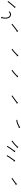

<svg xmlns="http://www.w3.org/2000/svg" viewBox="1720 -2060 436 3953"><g transform="rotate(90 1938.5 -83.0)"><path d="M-16.8 -34.6C-17.2 -34.2 -17.5 -33.8 -17.9 -33.4L-2.9 -20.2C-2.5 -20.6 -2.1 -21 -1.8 -21.5L-1.7 -21.5L-1.7 -21.5C-0.6 -22.8 0.5 -24.1 1.6 -25.3C1.6 -25.3 1.6 -25.4 1.6 -25.4C1.6 -25.4 1.6 -25.4 1.6 -25.4C3.4 -27.5 5.1 -29.6 6.9 -31.8L6.9 -31.8L6.9 -31.8C9.2 -34.7 11.5 -37.5 13.8 -40.4L13.8 -40.4L13.8 -40.4C16.6 -43.9 19.4 -47.3 22.2 -50.8C25.3 -54.7 28.4 -58.6 31.5 -62.5C34.9 -66.7 38.2 -70.9 41.6 -75.1L41.6 -75.1L41.6 -75.1C45.1 -79.4 48.6 -83.7 52.2 -88L52.1 -88L52.1 -88C55.7 -92.4 59.2 -96.7 62.8 -101L62.8 -101L62.8 -101C66.3 -105.1 69.8 -109.3 73.3 -113.4L73.3 -113.4L73.3 -113.4C76.6 -117.3 79.9 -121.2 83.2 -125L83.2 -125L83.2 -125C86.2 -128.5 89.2 -131.9 92.2 -135.3L92.2 -135.3L92.2 -135.3C94.8 -138.2 97.4 -141.1 99.9 -144L99.9 -144L99.9 -144C101.9 -146.2 103.9 -148.4 106 -150.6L105.9 -150.6L105.9 -150.6C107.2 -152 108.5 -153.5 109.9 -154.9L109.8 -154.9L109.8 -154.9C110.3 -155.4 110.8 -155.9 111.2 -156.4L120.9 -147.4L119.6 -180.2L86.9 -178.9L96.6 -170C96.1 -169.5 95.6 -169 95.1 -168.4L95.1 -168.4L95.1 -168.4C93.8 -167 92.5 -165.6 91.2 -164.1L91.2 -164.1L91.2 -164.1C89.1 -161.9 87.1 -159.6 85.1 -157.4L85.1 -157.4L85 -157.4C82.4 -154.4 79.8 -151.5 77.2 -148.6L77.2 -148.6L77.2 -148.6C74.2 -145.1 71.1 -141.6 68.1 -138.1L68.1 -138.1L68.1 -138.1C64.7 -134.2 61.4 -130.3 58 -126.4L58 -126.4L58 -126.4C54.5 -122.2 51 -118 47.4 -113.8L47.4 -113.8L47.4 -113.7C43.8 -109.4 40.3 -105.1 36.7 -100.7L36.7 -100.7L36.7 -100.7C33.1 -96.4 29.6 -92 26.1 -87.6L26.1 -87.6L26 -87.6C22.7 -83.4 19.3 -79.2 15.9 -75C12.8 -71.1 9.7 -67.2 6.5 -63.3C3.8 -59.8 1 -56.4 -1.8 -52.9L-1.8 -52.9L-1.7 -52.9C-4 -50.1 -6.3 -47.2 -8.6 -44.4L-8.6 -44.4L-8.6 -44.4C-10.3 -42.4 -12 -40.3 -13.8 -38.2C-13.8 -38.2 -13.8 -38.2 -13.7 -38.2C-13.7 -38.2 -13.7 -38.2 -13.7 -38.2C-14.8 -37 -15.8 -35.8 -16.9 -34.6L-16.9 -34.6ZM195.8 -61.1C195.2 -60.5 194.5 -59.9 193.9 -59.3L207.8 -44.9C208.4 -45.5 209 -46 209.6 -46.6C209.6 -46.6 209.6 -46.6 209.5 -46.6C209.5 -46.6 209.5 -46.6 209.5 -46.6C211.3 -48.2 213.1 -49.8 214.9 -51.4C214.9 -51.4 214.8 -51.3 214.8 -51.3C214.8 -51.3 214.7 -51.2 214.7 -51.2C217.8 -53.8 221 -56.3 224.3 -58.6C224.3 -58.6 224.2 -58.6 224.1 -58.5C224 -58.4 223.9 -58.4 223.9 -58.4C229 -61.8 234.5 -64.7 240 -67.4C240 -67.4 239.8 -67.3 239.5 -67.2C239.3 -67.1 239.1 -67 239.1 -67C248.5 -70.3 258.7 -71.5 268.8 -71.6C268.8 -71.6 268.2 -71.7 267.6 -71.7C267 -71.8 266.4 -71.9 266.5 -71.8C278.7 -69 290.5 -63.2 300.1 -55.1C300.1 -55.1 299.8 -55.4 299.5 -55.8C299.1 -56.1 298.8 -56.4 298.8 -56.4C304.8 -49.1 310 -41.2 314.1 -32.7C314.1 -32.7 314 -32.9 313.9 -33.1C313.9 -33.3 313.8 -33.5 313.8 -33.5C316.5 -26.5 318.8 -19.3 320.6 -12C320.6 -12 320.6 -12.2 320.6 -12.3C320.5 -12.4 320.5 -12.5 320.5 -12.5C321.9 -5.9 323 0.8 323.9 7.5C323.9 7.5 323.9 7.4 323.9 7.4C323.9 7.3 323.9 7.2 323.9 7.2C324.5 13.8 325 20.5 325.1 27.1C325.1 27.1 325.1 27 325.1 26.9C325.1 26.8 325.1 26.7 325.1 26.7C325 32.8 324.7 38.9 324.1 44.9C324.1 44.9 324.1 44.9 324.1 44.8C324.2 44.7 324.2 44.7 324.2 44.7C323.6 49.8 322.9 55 322.1 60.2C322.1 60.2 322.1 60.1 322.1 60.1C322.1 60 322.1 60 322.1 60C321.3 64.2 320.5 68.4 319.7 72.6C319.7 72.6 319.7 72.6 319.7 72.5C319.7 72.5 319.7 72.5 319.7 72.5C319 75.7 318.2 78.8 317.5 82C317.5 82 317.5 82 317.5 82C317.5 81.9 317.5 81.9 317.5 81.9C317 83.9 316.5 85.9 315.9 88L315.9 87.9L316 87.9C315.8 88.6 315.6 89.3 315.4 90.1L302.7 86.6L318.9 115L347.4 98.8L334.7 95.3C334.9 94.6 335.1 93.8 335.3 93.1L335.3 93.1L335.3 93.1C335.8 91 336.4 88.9 336.9 86.8C336.9 86.8 336.9 86.8 336.9 86.8C336.9 86.8 336.9 86.7 336.9 86.7C337.7 83.4 338.5 80.1 339.2 76.8C339.2 76.8 339.2 76.8 339.2 76.8C339.2 76.7 339.2 76.7 339.2 76.7C340.2 72.3 341 67.9 341.8 63.5C341.8 63.5 341.8 63.4 341.8 63.4C341.8 63.3 341.8 63.3 341.8 63.3C342.7 57.9 343.4 52.4 344 46.9C344 46.9 344 46.9 344 46.8C344.1 46.7 344.1 46.7 344.1 46.7C344.6 40.2 345 33.6 345.1 27.1C345.1 27.1 345.1 27 345.1 26.9C345.1 26.8 345.1 26.7 345.1 26.7C344.9 19.5 344.5 12.4 343.8 5.2C343.8 5.2 343.8 5.1 343.8 5.1C343.8 5 343.8 4.9 343.8 4.9C342.8 -2.3 341.6 -9.5 340.1 -16.6C340.1 -16.6 340.1 -16.7 340 -16.8C340 -16.9 340 -17 340 -17C337.9 -25 335.4 -32.9 332.4 -40.6C332.4 -40.6 332.4 -40.8 332.3 -41C332.2 -41.2 332.1 -41.4 332.1 -41.4C327.3 -51.3 321.3 -60.6 314.2 -69.1C314.2 -69.1 313.9 -69.4 313.6 -69.8C313.3 -70.1 313 -70.4 313 -70.4C301 -80.5 286.3 -87.8 271 -91.3C270.9 -91.3 270.4 -91.4 269.8 -91.5C269.3 -91.5 268.7 -91.6 268.7 -91.6C256.4 -91.5 244 -89.9 232.4 -85.8C232.4 -85.8 232.2 -85.7 231.9 -85.6C231.7 -85.5 231.5 -85.4 231.5 -85.4C225 -82.4 218.8 -79 212.9 -75.1C212.9 -75.1 212.8 -75 212.7 -74.9C212.6 -74.9 212.5 -74.8 212.5 -74.8C208.9 -72.2 205.3 -69.4 201.9 -66.6C201.9 -66.6 201.9 -66.6 201.8 -66.5C201.8 -66.5 201.7 -66.4 201.7 -66.4C199.8 -64.7 197.8 -63 195.9 -61.2C195.9 -61.2 195.9 -61.2 195.8 -61.2C195.8 -61.1 195.8 -61.1 195.8 -61.1Z M452.5 -119.4C452.1 -119.1 451.6 -118.8 451.2 -118.5L462.6 -102.1C463.1 -102.4 463.6 -102.7 464 -103.1L464 -103.1L464.1 -103.1C465.4 -104.1 466.8 -105 468.2 -106C468.2 -106 468.2 -106 468.2 -106C468.2 -106.1 468.2 -106.1 468.2 -106.1C470.4 -107.7 472.6 -109.3 474.8 -110.9C474.8 -110.9 474.8 -110.9 474.8 -110.9C474.8 -111 474.8 -111 474.8 -111C477.7 -113.2 480.6 -115.4 483.4 -117.6L483.4 -117.6L483.4 -117.6C486.9 -120.3 490.3 -123 493.8 -125.7L493.8 -125.7L493.8 -125.7C497.6 -128.8 501.5 -131.9 505.4 -135C509.6 -138.3 513.7 -141.6 517.9 -144.9C522.2 -148.4 526.6 -151.8 530.9 -155.3L530.9 -155.3L530.9 -155.3C535.3 -158.7 539.7 -162.2 544.1 -165.6L544.1 -165.6L544.1 -165.6C548.4 -168.9 552.7 -172.2 557 -175.5L557 -175.5L557 -175.5C561 -178.6 565.1 -181.7 569.2 -184.7L569.2 -184.7L569.2 -184.7C572.9 -187.5 576.6 -190.2 580.3 -192.9L580.3 -192.9L580.2 -192.9C583.4 -195.2 586.5 -197.4 589.7 -199.7L589.7 -199.7L589.7 -199.7C592.1 -201.4 594.6 -203.2 597.1 -204.9L597.1 -204.9L597 -204.9C598.6 -206 600.2 -207.1 601.8 -208.2L601.8 -208.2L601.8 -208.2C602.4 -208.6 603 -209 603.5 -209.4L611 -198.5L617 -230.7L584.7 -236.7L592.2 -225.9C591.6 -225.5 591.1 -225.1 590.5 -224.7L590.5 -224.7L590.5 -224.7C588.8 -223.5 587.2 -222.4 585.6 -221.3L585.6 -221.3L585.6 -221.3C583.1 -219.5 580.6 -217.8 578.1 -216L578.1 -216L578.1 -216C574.9 -213.7 571.7 -211.4 568.5 -209.1L568.5 -209.1L568.5 -209C564.7 -206.3 561 -203.5 557.3 -200.8L557.2 -200.8L557.2 -200.8C553.1 -197.7 549 -194.6 544.9 -191.5L544.9 -191.4L544.9 -191.4C540.5 -188.1 536.2 -184.8 531.8 -181.4L531.8 -181.4L531.8 -181.4C527.4 -177.9 523 -174.5 518.6 -171L518.5 -171L518.5 -171C514.2 -167.5 509.8 -164.1 505.4 -160.6C501.3 -157.2 497.1 -153.9 492.9 -150.6C489.1 -147.5 485.2 -144.4 481.3 -141.4L481.3 -141.4L481.4 -141.4C478 -138.7 474.6 -136 471.1 -133.4L471.2 -133.4L471.2 -133.4C468.4 -131.2 465.5 -129 462.7 -126.9C462.7 -126.9 462.7 -126.9 462.7 -126.9C462.7 -126.9 462.7 -126.9 462.7 -126.9C460.6 -125.3 458.5 -123.7 456.4 -122.2C456.4 -122.2 456.4 -122.2 456.4 -122.2C456.4 -122.2 456.4 -122.2 456.4 -122.2C455.1 -121.3 453.8 -120.3 452.5 -119.4L452.5 -119.4Z M967.6 -119.5C967.1 -119.1 966.6 -118.8 966.1 -118.4L977.6 -102C978.1 -102.4 978.6 -102.7 979.1 -103.1L979.1 -103.1L979.1 -103.1C980.6 -104.1 982 -105.2 983.4 -106.2L983.5 -106.2L983.5 -106.2C985.7 -107.8 987.9 -109.4 990.2 -111.1C990.2 -111.1 990.2 -111.1 990.2 -111.1C990.2 -111.1 990.2 -111.1 990.2 -111.1C993.1 -113.2 995.9 -115.4 998.8 -117.5C998.8 -117.5 998.8 -117.5 998.8 -117.6C998.8 -117.6 998.8 -117.6 998.8 -117.6C1002.2 -120.2 1005.6 -122.8 1008.9 -125.4C1008.9 -125.4 1008.9 -125.4 1008.9 -125.4C1008.9 -125.4 1008.9 -125.4 1008.9 -125.4C1012.7 -128.4 1016.3 -131.4 1020 -134.4C1020 -134.4 1020 -134.4 1020 -134.5C1020.1 -134.5 1020.1 -134.5 1020.1 -134.5C1024 -137.7 1027.9 -141 1031.8 -144.4C1031.8 -144.4 1031.8 -144.4 1031.8 -144.4C1031.8 -144.4 1031.8 -144.4 1031.8 -144.4C1035.8 -147.9 1039.8 -151.4 1043.7 -154.9C1043.7 -154.9 1043.8 -154.9 1043.8 -154.9C1043.8 -154.9 1043.8 -154.9 1043.8 -154.9C1047.7 -158.5 1051.7 -162.1 1055.6 -165.7L1055.6 -165.7L1055.7 -165.7C1059.5 -169.3 1063.3 -172.8 1067.1 -176.4L1067.1 -176.4L1067.1 -176.4C1070.7 -179.8 1074.2 -183.2 1077.8 -186.6L1077.8 -186.6L1077.8 -186.6C1081 -189.6 1084.2 -192.7 1087.4 -195.8C1090.1 -198.4 1092.8 -201 1095.6 -203.6C1097.7 -205.7 1099.8 -207.7 1101.9 -209.7L1101.9 -209.7L1101.9 -209.7C1103.3 -211.1 1104.7 -212.4 1106.1 -213.7C1106.6 -214.1 1107.1 -214.6 1107.6 -215.1L1116.6 -205.5L1117.5 -238.3L1084.8 -239.2L1093.8 -229.6C1093.3 -229.1 1092.8 -228.7 1092.3 -228.2C1090.9 -226.9 1089.5 -225.5 1088.1 -224.2L1088.1 -224.2L1088.1 -224.2C1086 -222.2 1083.9 -220.1 1081.7 -218.1C1079 -215.5 1076.3 -212.8 1073.5 -210.2C1070.3 -207.1 1067.1 -204.1 1063.9 -201L1063.9 -201L1064 -201C1060.4 -197.7 1056.9 -194.3 1053.3 -190.9L1053.4 -191L1053.4 -191C1049.6 -187.4 1045.8 -183.9 1042.1 -180.4L1042.1 -180.4L1042.1 -180.4C1038.2 -176.9 1034.3 -173.3 1030.4 -169.8C1030.4 -169.8 1030.4 -169.8 1030.4 -169.8C1030.4 -169.8 1030.4 -169.8 1030.4 -169.8C1026.5 -166.4 1022.6 -162.9 1018.7 -159.5C1018.7 -159.5 1018.7 -159.5 1018.7 -159.5C1018.7 -159.5 1018.7 -159.6 1018.7 -159.6C1014.9 -156.3 1011.1 -153 1007.2 -149.8C1007.2 -149.8 1007.3 -149.8 1007.3 -149.9C1007.3 -149.9 1007.3 -149.9 1007.3 -149.9C1003.7 -146.9 1000.1 -144 996.4 -141.1C996.4 -141.1 996.5 -141.1 996.5 -141.1C996.5 -141.1 996.5 -141.1 996.5 -141.1C993.2 -138.5 990 -136 986.7 -133.4C986.7 -133.4 986.7 -133.4 986.7 -133.4C986.7 -133.5 986.7 -133.5 986.7 -133.5C983.9 -131.3 981.1 -129.2 978.3 -127.2C978.3 -127.2 978.3 -127.2 978.3 -127.2C978.3 -127.2 978.3 -127.2 978.3 -127.2C976.2 -125.6 974 -124 971.8 -122.4L971.8 -122.5L971.8 -122.5C970.4 -121.5 969 -120.5 967.6 -119.5L967.6 -119.5Z M1400.9 -119.7C1400.4 -119.3 1399.9 -119 1399.4 -118.6L1410.7 -102.1C1411.2 -102.5 1411.8 -102.9 1412.3 -103.2L1412.3 -103.2L1412.3 -103.2C1413.8 -104.2 1415.3 -105.3 1416.7 -106.3L1416.7 -106.3L1416.7 -106.3C1419 -107.9 1421.3 -109.5 1423.6 -111.2L1423.6 -111.2L1423.6 -111.2C1426.6 -113.3 1429.5 -115.4 1432.4 -117.6L1432.4 -117.6L1432.4 -117.6C1435.9 -120.2 1439.3 -122.7 1442.7 -125.3C1442.7 -125.3 1442.7 -125.3 1442.8 -125.3C1442.8 -125.3 1442.8 -125.4 1442.8 -125.4C1446.6 -128.3 1450.4 -131.2 1454.1 -134.2C1454.1 -134.2 1454.1 -134.2 1454.1 -134.2C1454.2 -134.2 1454.2 -134.2 1454.2 -134.2C1458.2 -137.4 1462.2 -140.6 1466.1 -143.8C1466.1 -143.8 1466.1 -143.8 1466.1 -143.8C1466.2 -143.9 1466.2 -143.9 1466.2 -143.9C1470.2 -147.2 1474.3 -150.6 1478.3 -154C1478.3 -154 1478.3 -154.1 1478.3 -154.1C1478.4 -154.1 1478.4 -154.1 1478.4 -154.1C1482.4 -157.5 1486.3 -161 1490.3 -164.5C1490.3 -164.5 1490.3 -164.5 1490.3 -164.5C1490.3 -164.5 1490.4 -164.5 1490.4 -164.5C1494.2 -168 1498 -171.4 1501.7 -174.8C1501.7 -174.8 1501.7 -174.9 1501.7 -174.9C1501.8 -174.9 1501.8 -174.9 1501.8 -174.9C1505.3 -178.1 1508.7 -181.4 1512.2 -184.7C1512.2 -184.7 1512.2 -184.7 1512.2 -184.7C1512.2 -184.7 1512.2 -184.8 1512.2 -184.8C1515.3 -187.7 1518.4 -190.7 1521.4 -193.7L1521.4 -193.7L1521.5 -193.7C1524 -196.3 1526.6 -198.9 1529.1 -201.4L1529.1 -201.4L1529.1 -201.5C1531.1 -203.4 1533 -205.4 1534.9 -207.5L1535 -207.5L1535 -207.5C1536.2 -208.8 1537.4 -210.1 1538.7 -211.4L1538.7 -211.4L1538.7 -211.4C1539.1 -211.8 1539.5 -212.3 1540 -212.8L1549.6 -203.7L1548.6 -236.5L1515.8 -235.5L1525.4 -226.4C1525 -226 1524.5 -225.5 1524.1 -225.1L1524.1 -225.1L1524.1 -225.1C1522.9 -223.8 1521.7 -222.6 1520.5 -221.3L1520.5 -221.3L1520.5 -221.3C1518.6 -219.3 1516.7 -217.4 1514.8 -215.4L1514.8 -215.4L1514.8 -215.5C1512.4 -212.9 1509.9 -210.4 1507.3 -207.9L1507.4 -207.9L1507.4 -207.9C1504.4 -205 1501.4 -202.1 1498.4 -199.1C1498.4 -199.1 1498.4 -199.2 1498.4 -199.2C1498.4 -199.2 1498.4 -199.2 1498.4 -199.2C1495 -196 1491.6 -192.7 1488.1 -189.5C1488.1 -189.5 1488.2 -189.5 1488.2 -189.6C1488.2 -189.6 1488.2 -189.6 1488.2 -189.6C1484.5 -186.2 1480.8 -182.8 1477 -179.4C1477 -179.4 1477 -179.5 1477 -179.5C1477.1 -179.5 1477.1 -179.5 1477.1 -179.5C1473.2 -176.1 1469.3 -172.6 1465.3 -169.3C1465.3 -169.3 1465.3 -169.3 1465.3 -169.3C1465.4 -169.3 1465.4 -169.3 1465.4 -169.3C1461.4 -165.9 1457.4 -162.6 1453.4 -159.3C1453.4 -159.3 1453.4 -159.3 1453.4 -159.3C1453.5 -159.3 1453.5 -159.3 1453.5 -159.3C1449.6 -156.1 1445.7 -153 1441.7 -149.8C1441.7 -149.8 1441.7 -149.9 1441.7 -149.9C1441.7 -149.9 1441.8 -149.9 1441.8 -149.9C1438.1 -147 1434.3 -144.1 1430.6 -141.2C1430.6 -141.2 1430.6 -141.2 1430.6 -141.2C1430.6 -141.3 1430.6 -141.3 1430.6 -141.3C1427.3 -138.7 1423.9 -136.2 1420.5 -133.7L1420.6 -133.7L1420.6 -133.7C1417.7 -131.6 1414.8 -129.5 1411.9 -127.4L1411.9 -127.4L1412 -127.4C1409.7 -125.8 1407.5 -124.3 1405.2 -122.7L1405.3 -122.7L1405.3 -122.7C1403.8 -121.7 1402.4 -120.7 1400.9 -119.7L1400.9 -119.7Z M1927.8 -119.6C1927.2 -119.2 1926.7 -118.8 1926.1 -118.4L1937.6 -102C1938.1 -102.4 1938.7 -102.8 1939.2 -103.2C1940.7 -104.2 1942.2 -105.3 1943.8 -106.3C1946.1 -108 1948.5 -109.7 1950.9 -111.3C1953.9 -113.5 1957 -115.6 1960 -117.8L1960 -117.8L1960 -117.8C1963.6 -120.3 1967.2 -122.9 1970.9 -125.5L1970.9 -125.5L1970.9 -125.5C1974.9 -128.3 1978.9 -131.2 1982.9 -134.1L1982.9 -134.1L1982.9 -134.1C1987.2 -137.2 1991.5 -140.3 1995.8 -143.4L1995.8 -143.4L1995.8 -143.4C2000.2 -146.6 2004.6 -149.8 2009 -153L2009 -153L2009 -153C2013.4 -156.3 2017.8 -159.5 2022.2 -162.7L2022.2 -162.7L2022.2 -162.7C2026.5 -165.9 2030.7 -169 2035 -172.2L2035 -172.2L2035 -172.2C2038.9 -175.1 2042.9 -178.1 2046.8 -181L2046.8 -181L2046.8 -181C2050.4 -183.7 2053.9 -186.4 2057.4 -189L2057.4 -189L2057.5 -189C2060.4 -191.3 2063.4 -193.6 2066.4 -195.8C2068.7 -197.6 2071 -199.3 2073.3 -201.1C2074.7 -202.2 2076.2 -203.3 2077.7 -204.5C2078.2 -204.9 2078.7 -205.3 2079.2 -205.7L2087.3 -195.2L2091.5 -227.7L2059 -232L2067 -221.5C2066.5 -221.1 2066 -220.7 2065.5 -220.3C2064 -219.2 2062.6 -218.1 2061.1 -217C2058.8 -215.2 2056.5 -213.5 2054.3 -211.7C2051.3 -209.5 2048.3 -207.2 2045.4 -205L2045.4 -205L2045.4 -205C2041.9 -202.3 2038.3 -199.7 2034.8 -197L2034.8 -197L2034.8 -197C2030.9 -194.1 2027 -191.1 2023 -188.2L2023 -188.2L2023 -188.2C2018.8 -185.1 2014.6 -181.9 2010.3 -178.8L2010.4 -178.8L2010.4 -178.8C2006 -175.6 2001.6 -172.4 1997.2 -169.2L1997.2 -169.2L1997.2 -169.2C1992.8 -166 1988.4 -162.8 1984 -159.6L1984.1 -159.6L1984.1 -159.6C1979.8 -156.5 1975.5 -153.4 1971.2 -150.3L1971.3 -150.4L1971.3 -150.4C1967.3 -147.5 1963.3 -144.6 1959.2 -141.8L1959.3 -141.8L1959.3 -141.8C1955.7 -139.2 1952.1 -136.7 1948.5 -134.1L1948.5 -134.1L1948.5 -134.1C1945.4 -132 1942.4 -129.8 1939.4 -127.7C1937 -126 1934.7 -124.4 1932.3 -122.7C1930.8 -121.7 1929.3 -120.6 1927.8 -119.6Z M2431 -221.5C2430.3 -221.5 2429.7 -221.5 2429 -221.5V-201.5C2429.7 -201.5 2430.3 -201.5 2431 -201.5C2432.9 -201.5 2434.7 -201.5 2436.6 -201.5C2438.1 -201.5 2439.7 -201.5 2441.3 -201.4C2441.3 -201.4 2441.7 -201.4 2442 -201.4C2442.4 -201.4 2442.8 -201.4 2442.8 -201.4C2446.2 -201.7 2449.6 -202 2453 -202.4C2453 -202.4 2453.1 -202.4 2453.1 -202.4C2453.2 -202.4 2453.2 -202.4 2453.2 -202.4C2456.9 -202.8 2460.4 -203.4 2464 -204C2464 -204 2464.1 -204 2464.1 -204C2464.2 -204.1 2464.3 -204.1 2464.3 -204.1C2468.3 -204.9 2472.4 -205.8 2476.4 -206.9C2476.4 -206.9 2476.5 -206.9 2476.5 -206.9C2476.6 -206.9 2476.6 -206.9 2476.6 -206.9C2481.1 -208.2 2485.6 -209.5 2490 -211C2490 -211 2490 -211 2490.1 -211C2490.1 -211 2490.2 -211 2490.2 -211C2494.9 -212.6 2499.6 -214.3 2504.3 -216.1C2504.3 -216.1 2504.3 -216.1 2504.3 -216.1C2504.4 -216.1 2504.4 -216.1 2504.4 -216.1C2509.1 -218 2513.9 -219.9 2518.6 -221.9C2518.6 -221.9 2518.6 -221.9 2518.7 -221.9C2518.7 -221.9 2518.7 -221.9 2518.7 -221.9C2523.3 -223.9 2528 -225.9 2532.6 -228C2532.6 -228 2532.6 -228 2532.6 -228C2532.6 -228 2532.6 -228 2532.6 -228C2536.9 -230 2541.3 -232 2545.6 -234.1C2545.6 -234.1 2545.6 -234.1 2545.6 -234.1C2545.6 -234.1 2545.6 -234.1 2545.6 -234.1C2549.5 -236 2553.4 -237.8 2557.2 -239.7L2557.2 -239.8L2557.3 -239.8C2560.5 -241.4 2563.8 -243 2567 -244.7L2567.1 -244.7L2567.1 -244.7C2569.6 -246 2572.1 -247.3 2574.6 -248.6L2574.6 -248.6L2574.6 -248.6C2576.2 -249.4 2577.9 -250.3 2579.5 -251.1L2579.5 -251.1L2579.5 -251.1C2580 -251.4 2580.6 -251.7 2581.2 -252L2587.3 -240.4L2597 -271.7L2565.7 -281.4L2571.9 -269.7C2571.3 -269.4 2570.7 -269.1 2570.2 -268.8L2570.2 -268.8L2570.2 -268.8C2568.6 -268 2567 -267.2 2565.4 -266.3L2565.4 -266.3L2565.4 -266.3C2562.9 -265.1 2560.5 -263.8 2558 -262.5L2558 -262.5L2558 -262.5C2554.8 -260.9 2551.6 -259.3 2548.3 -257.7L2548.4 -257.7L2548.4 -257.7C2544.6 -255.8 2540.8 -254 2536.9 -252.1C2536.9 -252.1 2537 -252.1 2537 -252.1C2537 -252.1 2537 -252.1 2537 -252.1C2532.8 -250.1 2528.5 -248.2 2524.3 -246.2C2524.3 -246.2 2524.3 -246.2 2524.3 -246.2C2524.3 -246.2 2524.4 -246.3 2524.4 -246.3C2519.9 -244.2 2515.4 -242.3 2510.8 -240.3C2510.8 -240.3 2510.8 -240.3 2510.9 -240.3C2510.9 -240.3 2510.9 -240.4 2510.9 -240.4C2506.3 -238.4 2501.7 -236.6 2497.1 -234.8C2497.1 -234.8 2497.1 -234.8 2497.2 -234.8C2497.2 -234.8 2497.2 -234.8 2497.2 -234.8C2492.7 -233.1 2488.2 -231.5 2483.7 -229.9C2483.7 -229.9 2483.7 -230 2483.8 -230C2483.8 -230 2483.8 -230 2483.8 -230C2479.7 -228.7 2475.5 -227.4 2471.2 -226.2C2471.2 -226.2 2471.3 -226.2 2471.3 -226.2C2471.4 -226.2 2471.4 -226.2 2471.4 -226.2C2467.7 -225.3 2464 -224.4 2460.3 -223.7C2460.3 -223.7 2460.3 -223.7 2460.4 -223.7C2460.5 -223.7 2460.5 -223.7 2460.5 -223.7C2457.3 -223.1 2454 -222.6 2450.8 -222.2C2450.8 -222.2 2450.8 -222.2 2450.9 -222.3C2450.9 -222.3 2451 -222.3 2451 -222.3C2447.7 -221.9 2444.4 -221.6 2441.2 -221.4C2441.1 -221.4 2441.5 -221.4 2441.9 -221.4C2442.3 -221.4 2442.7 -221.4 2442.7 -221.4C2440.7 -221.5 2438.6 -221.5 2436.6 -221.5C2434.7 -221.5 2432.9 -221.5 2431 -221.5Z M2856.7 -119.5C2856.2 -119.2 2855.6 -118.8 2855.1 -118.4L2866.6 -102C2867.1 -102.4 2867.6 -102.8 2868.1 -103.1L2868.1 -103.1L2868.1 -103.1C2869.6 -104.2 2871.1 -105.2 2872.6 -106.2L2872.6 -106.2L2872.6 -106.3C2874.9 -107.9 2877.1 -109.5 2879.4 -111.1L2879.4 -111.1L2879.4 -111.2C2882.3 -113.3 2885.3 -115.4 2888.2 -117.6C2888.2 -117.6 2888.2 -117.6 2888.2 -117.6C2888.2 -117.6 2888.2 -117.6 2888.2 -117.6C2891.6 -120.2 2895 -122.8 2898.4 -125.4C2898.4 -125.4 2898.4 -125.4 2898.4 -125.4C2898.4 -125.4 2898.5 -125.4 2898.5 -125.4C2902.2 -128.4 2906 -131.3 2909.7 -134.3C2909.7 -134.3 2909.7 -134.3 2909.7 -134.3C2909.7 -134.3 2909.7 -134.3 2909.7 -134.3C2913.7 -137.5 2917.6 -140.8 2921.5 -144C2921.5 -144 2921.6 -144 2921.6 -144.1C2921.6 -144.1 2921.6 -144.1 2921.6 -144.1C2925.6 -147.5 2929.6 -150.9 2933.6 -154.3C2933.6 -154.3 2933.6 -154.4 2933.6 -154.4C2933.6 -154.4 2933.6 -154.4 2933.6 -154.4C2937.6 -157.9 2941.5 -161.4 2945.4 -164.9C2945.4 -164.9 2945.4 -164.9 2945.4 -164.9C2945.4 -165 2945.4 -165 2945.4 -165C2949.2 -168.4 2952.9 -171.9 2956.6 -175.4C2956.6 -175.4 2956.6 -175.4 2956.6 -175.4C2956.6 -175.5 2956.6 -175.5 2956.6 -175.5C2960.1 -178.8 2963.5 -182.1 2966.9 -185.5C2966.9 -185.5 2966.9 -185.5 2966.9 -185.5C2966.9 -185.5 2966.9 -185.5 2966.9 -185.5C2970 -188.5 2973 -191.6 2976 -194.6L2976 -194.7L2976 -194.7C2978.6 -197.3 2981.1 -199.9 2983.6 -202.5L2983.6 -202.5L2983.6 -202.6C2985.6 -204.6 2987.5 -206.7 2989.5 -208.7L2989.5 -208.7L2989.5 -208.7C2990.7 -210.1 2992 -211.4 2993.2 -212.7C2993.7 -213.2 2994.1 -213.7 2994.5 -214.1L3004.2 -205.2L3003 -237.9L2970.3 -236.8L2979.9 -227.8C2979.5 -227.3 2979 -226.8 2978.6 -226.4C2977.4 -225 2976.1 -223.7 2974.9 -222.4L2974.9 -222.4L2974.9 -222.4C2973 -220.4 2971.1 -218.4 2969.1 -216.3L2969.1 -216.4L2969.2 -216.4C2966.7 -213.8 2964.2 -211.2 2961.7 -208.6L2961.7 -208.6L2961.7 -208.6C2958.7 -205.6 2955.8 -202.6 2952.8 -199.7C2952.8 -199.7 2952.8 -199.7 2952.8 -199.7C2952.8 -199.7 2952.8 -199.7 2952.8 -199.7C2949.5 -196.4 2946.1 -193.1 2942.7 -189.9C2942.7 -189.9 2942.8 -189.9 2942.8 -189.9C2942.8 -189.9 2942.8 -189.9 2942.8 -189.9C2939.2 -186.5 2935.5 -183.1 2931.8 -179.7C2931.8 -179.7 2931.9 -179.7 2931.9 -179.7C2931.9 -179.7 2931.9 -179.7 2931.9 -179.7C2928.1 -176.2 2924.2 -172.8 2920.4 -169.4C2920.4 -169.4 2920.4 -169.4 2920.4 -169.4C2920.4 -169.4 2920.4 -169.4 2920.4 -169.4C2916.5 -166 2912.6 -162.7 2908.7 -159.3C2908.7 -159.3 2908.7 -159.4 2908.7 -159.4C2908.7 -159.4 2908.7 -159.4 2908.7 -159.4C2904.9 -156.2 2901 -153 2897.2 -149.9C2897.2 -149.9 2897.2 -149.9 2897.2 -149.9C2897.2 -149.9 2897.2 -149.9 2897.2 -149.9C2893.5 -147 2889.9 -144.1 2886.2 -141.2C2886.2 -141.2 2886.2 -141.2 2886.2 -141.2C2886.2 -141.2 2886.2 -141.2 2886.2 -141.2C2882.9 -138.7 2879.5 -136.1 2876.2 -133.6C2876.2 -133.6 2876.2 -133.6 2876.2 -133.6C2876.2 -133.6 2876.2 -133.7 2876.2 -133.7C2873.4 -131.5 2870.5 -129.4 2867.6 -127.3L2867.7 -127.3L2867.7 -127.3C2865.4 -125.7 2863.2 -124.1 2861 -122.5L2861 -122.6L2861 -122.6C2859.6 -121.5 2858.1 -120.5 2856.7 -119.5L2856.7 -119.5ZM2964.6 -18.3C2964.2 -17.8 2963.9 -17.4 2963.6 -16.9L2980 -5.5C2980.3 -5.9 2980.7 -6.4 2981 -6.9L2981 -7L2981 -7C2982 -8.4 2983 -9.9 2984 -11.3L2984 -11.3L2984 -11.4C2985.6 -13.7 2987.1 -16 2988.7 -18.3L2988.7 -18.3L2988.7 -18.4C2990.7 -21.5 2992.8 -24.5 2994.8 -27.6L2994.8 -27.7L2994.8 -27.7C2997.2 -31.4 2999.6 -35.1 3002.1 -38.8C3004.8 -43 3007.5 -47.2 3010.3 -51.4L3010.3 -51.4L3010.3 -51.4C3013.2 -56 3016.2 -60.5 3019.1 -65L3019.1 -65L3019.1 -65C3022.2 -69.6 3025.3 -74.3 3028.5 -78.9L3028.5 -78.9L3028.5 -78.9C3031.6 -83.6 3034.8 -88.2 3038 -92.9L3038 -92.8L3038 -92.8C3041.1 -97.3 3044.2 -101.8 3047.4 -106.3L3047.4 -106.3L3047.4 -106.2C3050.4 -110.4 3053.4 -114.6 3056.4 -118.8L3056.4 -118.7L3056.4 -118.7C3059.1 -122.4 3061.9 -126.2 3064.7 -129.9L3064.7 -129.8L3064.6 -129.8C3067 -132.9 3069.4 -136.1 3071.8 -139.2L3071.8 -139.1L3071.8 -139.1C3073.6 -141.5 3075.5 -143.9 3077.4 -146.3L3077.4 -146.3L3077.4 -146.3C3078.6 -147.8 3079.8 -149.3 3081 -150.8L3081 -150.8L3081 -150.8C3081.5 -151.4 3081.9 -151.9 3082.3 -152.4L3092.6 -144.2L3089.2 -176.8L3056.6 -173.3L3066.8 -165C3066.4 -164.5 3065.9 -163.9 3065.5 -163.4L3065.5 -163.4L3065.5 -163.4C3064.2 -161.8 3063 -160.3 3061.7 -158.7L3061.7 -158.7L3061.7 -158.7C3059.8 -156.3 3057.9 -153.9 3056 -151.4L3056 -151.4L3056 -151.4C3053.5 -148.2 3051.1 -145.1 3048.7 -141.9L3048.7 -141.9L3048.7 -141.9C3045.9 -138.1 3043.1 -134.4 3040.3 -130.6L3040.3 -130.6L3040.3 -130.5C3037.2 -126.3 3034.1 -122.1 3031.1 -117.9L3031.1 -117.9L3031.1 -117.8C3027.9 -113.3 3024.7 -108.8 3021.5 -104.2L3021.5 -104.2L3021.5 -104.2C3018.3 -99.5 3015.1 -94.8 3011.9 -90.1L3011.9 -90.1L3011.9 -90.1C3008.7 -85.4 3005.6 -80.7 3002.5 -76L3002.5 -76L3002.5 -76C2999.5 -71.5 2996.5 -66.9 2993.5 -62.4L2993.5 -62.4L2993.5 -62.4C2990.8 -58.2 2988 -53.9 2985.3 -49.7C2982.9 -46 2980.5 -42.3 2978 -38.6L2978 -38.6L2978 -38.6C2976 -35.5 2974 -32.4 2972 -29.4L2972 -29.4L2972 -29.4C2970.5 -27.1 2969 -24.8 2967.4 -22.5L2967.4 -22.5L2967.5 -22.5C2966.5 -21.1 2965.5 -19.7 2964.6 -18.3L2964.6 -18.3ZM3157.3 -13.1C3157 -12.5 3156.6 -11.9 3156.3 -11.3L3173.4 -1.1C3173.8 -1.7 3174.1 -2.2 3174.5 -2.8C3175.4 -4.4 3176.4 -6.1 3177.4 -7.7L3177.4 -7.7L3177.4 -7.7C3178.9 -10.2 3180.5 -12.8 3182 -15.3L3182 -15.3L3182 -15.3C3184 -18.6 3186 -21.8 3188 -25.1L3188 -25.1L3188 -25.1C3190.4 -29 3192.8 -32.8 3195.2 -36.7L3195.2 -36.7L3195.2 -36.7C3197.9 -41 3200.6 -45.3 3203.3 -49.6L3203.3 -49.6L3203.3 -49.5C3206.3 -54.1 3209.2 -58.7 3212.2 -63.3L3212.2 -63.3L3212.2 -63.2C3215.3 -68 3218.4 -72.6 3221.5 -77.3L3221.5 -77.3L3221.5 -77.3C3224.7 -82 3227.8 -86.7 3231 -91.3L3231 -91.3L3231 -91.3C3234.1 -95.8 3237.3 -100.3 3240.5 -104.7L3240.5 -104.7L3240.4 -104.7C3243.4 -108.9 3246.4 -113.1 3249.5 -117.2L3249.5 -117.2L3249.4 -117.2C3252.2 -120.9 3254.9 -124.6 3257.7 -128.3L3257.7 -128.3L3257.7 -128.3C3260 -131.4 3262.4 -134.5 3264.8 -137.6L3264.8 -137.6L3264.8 -137.6C3266.6 -140 3268.5 -142.3 3270.4 -144.7L3270.4 -144.7L3270.4 -144.7C3271.6 -146.2 3272.8 -147.8 3274 -149.3L3274 -149.3L3274 -149.3C3274.4 -149.8 3274.9 -150.3 3275.3 -150.9L3285.6 -142.6L3282 -175.2L3249.4 -171.7L3259.7 -163.4C3259.3 -162.9 3258.8 -162.3 3258.4 -161.8L3258.4 -161.8L3258.4 -161.8C3257.1 -160.2 3255.9 -158.7 3254.7 -157.1L3254.7 -157.1L3254.7 -157.1C3252.8 -154.7 3250.9 -152.3 3249 -149.8L3249 -149.8L3249 -149.8C3246.5 -146.7 3244.1 -143.5 3241.7 -140.3L3241.7 -140.3L3241.7 -140.3C3238.9 -136.6 3236.1 -132.8 3233.3 -129L3233.3 -129L3233.3 -129C3230.2 -124.8 3227.2 -120.6 3224.2 -116.3L3224.2 -116.3L3224.1 -116.3C3220.9 -111.8 3217.8 -107.2 3214.6 -102.7L3214.6 -102.7L3214.6 -102.6C3211.3 -97.9 3208.1 -93.2 3204.9 -88.5L3204.9 -88.5L3204.9 -88.5C3201.7 -83.7 3198.6 -79 3195.5 -74.2L3195.5 -74.2L3195.5 -74.2C3192.4 -69.6 3189.5 -65 3186.5 -60.3L3186.5 -60.3L3186.5 -60.3C3183.7 -56 3181 -51.7 3178.2 -47.3L3178.2 -47.3L3178.2 -47.3C3175.8 -43.4 3173.4 -39.5 3171 -35.6L3171 -35.6L3171 -35.6C3168.9 -32.3 3166.9 -29 3164.9 -25.7L3164.9 -25.7L3164.9 -25.7C3163.3 -23.1 3161.8 -20.6 3160.3 -18L3160.3 -18L3160.3 -18C3159.3 -16.4 3158.3 -14.7 3157.3 -13.1Z M3626.1 -117.8C3625.6 -117.5 3625.2 -117.1 3624.7 -116.8L3636.3 -100.5C3636.8 -100.8 3637.2 -101.2 3637.7 -101.5C3638.9 -102.4 3640.2 -103.3 3641.4 -104.1C3643.4 -105.5 3645.3 -106.9 3647.3 -108.3C3649.8 -110.1 3652.3 -111.9 3654.8 -113.7C3657.8 -115.8 3660.8 -117.9 3663.8 -120C3667.1 -122.4 3670.4 -124.7 3673.7 -127.1C3677.3 -129.6 3680.8 -132.1 3684.4 -134.7C3688 -137.3 3691.6 -139.9 3695.3 -142.5C3698.9 -145.1 3702.6 -147.8 3706.2 -150.4L3706.2 -150.4L3706.2 -150.4C3709.7 -152.9 3713.2 -155.5 3716.7 -158L3716.7 -158L3716.7 -158C3720 -160.4 3723.3 -162.8 3726.5 -165.2L3726.5 -165.2L3726.5 -165.2C3729.5 -167.3 3732.4 -169.5 3735.3 -171.6L3735.3 -171.6L3735.3 -171.6C3737.8 -173.5 3740.2 -175.3 3742.7 -177.1C3744.6 -178.5 3746.5 -179.9 3748.4 -181.3C3749.6 -182.3 3750.8 -183.2 3752 -184.1C3752.4 -184.4 3752.9 -184.7 3753.3 -185L3761.2 -174.5L3765.8 -206.9L3733.4 -211.6L3741.3 -201C3740.9 -200.7 3740.4 -200.4 3740 -200.1C3738.8 -199.2 3737.6 -198.3 3736.4 -197.4C3734.5 -196 3732.6 -194.6 3730.7 -193.2C3728.3 -191.4 3725.9 -189.5 3723.4 -187.7L3723.4 -187.7L3723.4 -187.7C3720.5 -185.6 3717.6 -183.5 3714.7 -181.3L3714.7 -181.3L3714.7 -181.3C3711.5 -178.9 3708.2 -176.6 3704.9 -174.2L3704.9 -174.2L3704.9 -174.2C3701.5 -171.7 3698 -169.1 3694.5 -166.6L3694.5 -166.6L3694.5 -166.6C3690.9 -164 3687.2 -161.4 3683.6 -158.8C3680 -156.1 3676.3 -153.5 3672.7 -150.9C3669.2 -148.4 3665.7 -145.9 3662.1 -143.4C3658.8 -141 3655.5 -138.7 3652.2 -136.3C3649.2 -134.2 3646.2 -132.1 3643.3 -130C3640.7 -128.2 3638.2 -126.4 3635.7 -124.6C3633.7 -123.2 3631.8 -121.8 3629.8 -120.5C3628.6 -119.6 3627.3 -118.7 3626.1 -117.8Z"/></g></svg>

Font: FRB American Cursive Just Arrows Ultra
Style: Bold Italic
Weight: 1000
Italic angle: -25°
Version: Version 2.0;Modular Font Editor K font №1